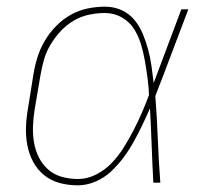

<svg xmlns="http://www.w3.org/2000/svg" viewBox="-20 -548 640 576"><path d="M213 8Q185 8 159 1Q133 -6 112.5 -22.5Q92 -39 79.5 -62.5Q67 -86 62 -112.5Q57 -139 58 -167Q59 -195 64 -223L80 -323Q84 -349 92 -375Q100 -401 114 -425Q128 -449 148 -469.5Q168 -490 192 -503.5Q216 -517 242.5 -522.5Q269 -528 295 -528Q322 -528 345 -517.5Q368 -507 383.5 -488Q399 -469 408.5 -446Q418 -423 424.5 -399Q431 -375 434.5 -349.5Q438 -324 441 -299Q462 -354 482.5 -409.5Q503 -465 524 -520H545Q520 -455 495.5 -389.5Q471 -324 446 -260Q451 -195 453.5 -130Q456 -65 461 0H440Q437 -56 435 -111.5Q433 -167 430 -223Q419 -198 407 -173Q395 -148 381.5 -123.5Q368 -99 351 -76Q334 -53 313 -33.5Q292 -14 266 -3Q240 8 213 8ZM214 -11Q242 -11 268.5 -24.5Q295 -38 315.5 -59.5Q336 -81 351.5 -106Q367 -131 380.5 -157Q394 -183 405.5 -209.5Q417 -236 427 -263Q426 -289 422.5 -315Q419 -341 414.5 -366.5Q410 -392 402.5 -416.5Q395 -441 381.5 -462Q368 -483 345 -496Q322 -509 295 -509Q272 -509 247.5 -504Q223 -499 201 -486Q179 -473 161.5 -454Q144 -435 131 -413Q118 -391 111.5 -367.5Q105 -344 101 -320L84 -220Q80 -195 79 -170Q78 -145 82 -121Q86 -97 96.5 -76Q107 -55 124.5 -39.5Q142 -24 165.5 -17.5Q189 -11 214 -11Z"/></svg>

Font: Iosevka Aile Thin Oblique
Style: Regular
Weight: 100
Italic angle: -9°
Designer: Belleve Invis
Foundry: Belleve Invis
Version: Version 31.1.0; ttfautohint (v1.8.4)